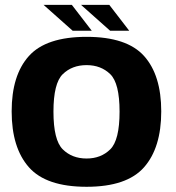

<svg xmlns="http://www.w3.org/2000/svg" viewBox="-20 -748 708 774"><path d="M329 5Q491.5 5 560.8 -73.8Q630 -152.5 630 -299Q630 -445 560.8 -522.2Q491.5 -599.5 329 -599.5Q166 -599.5 96.5 -522.2Q27 -445 27 -299Q27 -152.5 96.5 -73.8Q166 5 329 5ZM329 -109Q270.5 -109 233 -146Q195.5 -183 195.5 -298Q195.5 -412.5 233 -449Q270.5 -485.5 329 -485.5Q387 -485.5 424.5 -449Q462 -412.5 462 -298Q462 -183 424.5 -146Q387 -109 329 -109ZM424 -624H501L420.5 -728.5H306.5ZM273 -624H350L269.5 -728.5H155.5Z"/></svg>

Font: Anybody UltraCondensed Thin
Style: Bold
Weight: 700
Version: Version 1.111